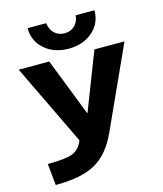

<svg xmlns="http://www.w3.org/2000/svg" viewBox="-138 -1063 998 1175"><g transform="rotate(-15 361.0 -476.0)"><path d="M31.2 -730.5H224.6L367.2 -365.2H369.1L510.7 -730.5H701.2L465.8 -212.9Q410.2 -90.8 320.8 -40.5Q231.4 9.8 67.4 9.8L53.7 -127Q169.9 -127 213.4 -145Q256.8 -163.1 278.3 -216.8ZM149.4 -961.9H267.6Q271.5 -920.9 297.4 -897Q323.2 -873 361.3 -873Q399.4 -873 424.8 -897Q450.2 -920.9 454.1 -961.9H573.2Q573.2 -879.9 513.2 -827.6Q453.1 -775.4 361.3 -775.4Q269.5 -775.4 209.5 -827.6Q149.4 -879.9 149.4 -961.9Z"/></g></svg>

Font: GenEi M Gothic v2 Heavy
Style: Regular
Weight: 800
Version: Version 2.0